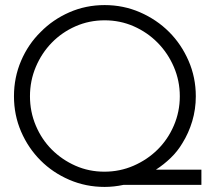

<svg xmlns="http://www.w3.org/2000/svg" viewBox="-20 -728 848 756"><path d="M466 0Q447 4 428.5 6Q410 8 392 8Q318 8 253 -20Q188 -48 140 -96Q91 -145 63 -210Q35 -275 35 -349Q35 -423 63 -488.5Q91 -554 140 -602Q188 -651 253 -679.5Q318 -708 392 -708Q466 -708 531.5 -679.5Q597 -651 646 -602Q694 -554 722.5 -488.5Q751 -423 751 -349Q751 -298 737 -251Q723 -204 698 -164Q679 -132 652 -106Q625 -80 594 -60H773V0ZM184 -139Q224 -99 277 -75.5Q330 -52 391 -52Q452 -52 506 -75.5Q560 -99 600.5 -139Q641 -179 664.5 -233.5Q688 -288 688 -349Q688 -410 664.5 -464.5Q641 -519 600.5 -560Q560 -601 506.5 -624.5Q453 -648 392 -648Q331 -648 277.5 -624.5Q224 -601 184 -560Q144 -519 121 -464.5Q98 -410 98 -349Q98 -288 121 -233.5Q144 -179 184 -139Z"/></svg>

Font: Josefin Slab SemiBold
Style: Regular
Weight: 600
Designer: Santiago Orozco
Foundry: Typemade
Version: Version 2.000